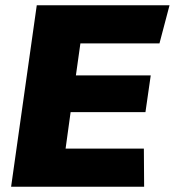

<svg xmlns="http://www.w3.org/2000/svg" viewBox="-20 -706 661 726"><path d="M22 0 119 -686H621L583 -542H284L267 -421H550L530 -282H247L228 -144H524L525 0Z"/></svg>

Font: Chivo Medium ExtraBold
Style: Italic
Weight: 800
Italic angle: -8.05°
Version: Version 2.002